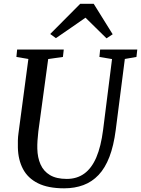

<svg xmlns="http://www.w3.org/2000/svg" viewBox="-20 -1012 765 1042"><path d="M657.5 -692 608 -306Q597 -221 573.8 -160.5Q550.5 -100 515 -62.5Q479.5 -25 432.5 -7.5Q385.5 10 328 10Q241 10 186 -17.5Q131 -45 104.8 -94.8Q78.5 -144.5 77 -211Q76.5 -229.5 77 -249.5Q77.5 -269.5 80.5 -290.5L134 -692L69 -703L73 -743H326L321.5 -703L241.5 -691.5L188 -298.5Q185 -272 183.5 -248.8Q182 -225.5 182.5 -205.5Q183.5 -157 200 -119.8Q216.5 -82.5 251.2 -61.8Q286 -41 342.5 -41Q397.5 -41 437.5 -70Q477.5 -99 502.8 -158Q528 -217 539.5 -307L588 -691.5L519.5 -703L523.5 -743H725L720.5 -703ZM252.5 -827.5 415.5 -991.5H488.5L591.5 -826L558 -804Q529.5 -832 501 -860Q472.5 -888 444 -916Q404.5 -888.5 364.5 -860.8Q324.5 -833 283.5 -805Z"/></svg>

Font: Merriweather 36pt
Style: Italic
Weight: 400
Italic angle: -7.8°
Version: Version 2.101